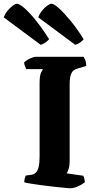

<svg xmlns="http://www.w3.org/2000/svg" viewBox="-84 -1008 527 1028"><path d="M291 0Q284 0 260 -2.5Q236 -5 203 -8.5Q170 -12 137 -16.5Q104 -21 79.5 -25Q55 -29 46 -32Q46 -42 48.5 -52.5Q51 -63 54 -68L83 -72Q99 -74 109 -85Q119 -96 123.5 -116.5Q128 -137 128 -168V-562Q128 -604 136 -619.5Q144 -635 146 -638H57Q54 -643 50 -652.5Q46 -662 45 -674Q51 -680 63.5 -687.5Q76 -695 88.5 -699.5Q101 -704 106 -704H364Q367 -698 372 -687Q377 -676 378 -655L335 -642Q321 -639 311 -631.5Q301 -624 295 -607Q289 -590 289 -556V-145Q289 -121 283.5 -103.5Q278 -86 272 -80L362 -67Q364 -63 367 -52.5Q370 -42 370 -32Q354 -19 332 -9.5Q310 0 291 0ZM134 -768 -64 -915Q-57 -934 -44 -950Q-31 -966 -16.5 -977Q-2 -988 7 -988Q20 -988 47 -964.5Q74 -941 108.5 -898Q143 -855 179 -798Q174 -792 162 -782.5Q150 -773 134 -768ZM319 -768 121 -915Q127 -933 140 -949.5Q153 -966 168 -977Q183 -988 192 -988Q205 -988 232 -963.5Q259 -939 294 -896.5Q329 -854 364 -798Q359 -791 346.5 -781.5Q334 -772 319 -768Z"/></svg>

Font: Texturina Medium 12pt ExtraBold
Style: Regular
Weight: 800
Version: Version 1.002